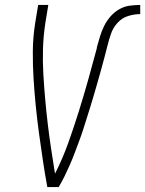

<svg xmlns="http://www.w3.org/2000/svg" viewBox="-20 -755 586 775"><path d="M171 0Q161 -54 153 -108Q145 -162 137.5 -216.5Q130 -271 124.5 -326Q119 -381 115.5 -436.5Q112 -492 112.5 -548.5Q113 -605 122 -662L134 -735H175L163 -662Q155 -609 153.5 -557.5Q152 -506 155 -455Q158 -404 162.5 -353.5Q167 -303 173 -253Q179 -203 186.5 -153Q194 -103 202 -54Q233 -115 255.5 -178Q278 -241 298 -305Q318 -369 336 -433Q354 -497 371 -561V-564Q377 -586 383.5 -607.5Q390 -629 400 -649.5Q410 -670 425.5 -688Q441 -706 461 -717.5Q481 -729 503 -732Q525 -735 546 -735V-698Q522 -698 497.5 -690.5Q473 -683 455 -663.5Q437 -644 428.5 -620Q420 -596 414 -571.5Q408 -547 401.5 -523Q395 -499 388.5 -475Q382 -451 375 -427Q368 -403 361 -378.5Q354 -354 346.5 -330Q339 -306 331.5 -282Q324 -258 316.5 -234.5Q309 -211 300 -187Q291 -163 282 -139Q273 -115 263 -92Q253 -69 241.5 -45.5Q230 -22 217 0Z"/></svg>

Font: Iosevka Curly Extralight
Style: Italic
Weight: 200
Italic angle: -9°
Monospace: yes
Designer: Belleve Invis
Foundry: Belleve Invis
Version: Version 22.1.2; ttfautohint (v1.8.4)